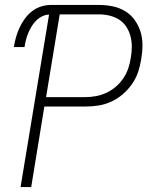

<svg xmlns="http://www.w3.org/2000/svg" viewBox="-20 -755 640 775"><path d="M63 0 178 -696Q164 -696 150 -689Q136 -682 125.5 -671.5Q115 -661 107 -647.5Q99 -634 93.5 -620.5Q88 -607 84.5 -593Q81 -579 79 -565H36Q39 -585 44.5 -604.5Q50 -624 58.5 -642.5Q67 -661 79.5 -678.5Q92 -696 108.5 -709Q125 -722 145 -728.5Q165 -735 184 -735H379Q407 -735 434.5 -729.5Q462 -724 485 -710Q508 -696 523.5 -674.5Q539 -653 547 -627.5Q555 -602 555 -573.5Q555 -545 550 -516Q546 -490 537.5 -464.5Q529 -439 513 -416Q497 -393 475.5 -374.5Q454 -356 428.5 -344.5Q403 -333 377 -329Q351 -325 325 -325H159L106 0ZM166 -363H325Q346 -363 367.5 -367Q389 -371 409.5 -380.5Q430 -390 448 -405.5Q466 -421 478.5 -440Q491 -459 498 -480Q505 -501 508 -522Q512 -545 512 -567Q512 -589 506.5 -609.5Q501 -630 489.5 -647.5Q478 -665 460.5 -676Q443 -687 422 -692Q401 -697 379 -697H221Z"/></svg>

Font: Iosevka SS04 XLt Ex
Style: Italic
Weight: 200
Width: 7
Italic angle: -9°
Monospace: yes
Designer: Belleve Invis
Foundry: Belleve Invis
Version: Version 19.0.0; ttfautohint (v1.8.4)